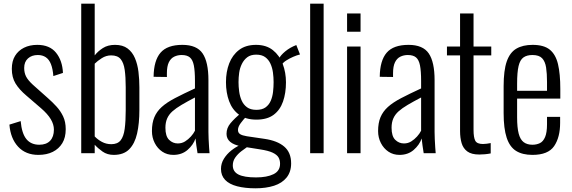

<svg xmlns="http://www.w3.org/2000/svg" viewBox="-20 -830 3098 1040"><path d="M188 9Q119 9 78 -35.5Q37 -80 31 -155L92 -174Q98 -107 123 -76.5Q148 -46 193 -46Q231 -46 251.5 -67.5Q272 -89 272 -128Q272 -156 255 -184.5Q238 -213 202 -244L123 -312Q84 -345 64 -378Q44 -411 44 -457Q44 -499 61.5 -527.5Q79 -556 110 -571.5Q141 -587 182 -587Q249 -587 283.5 -544.5Q318 -502 321 -435L269 -418Q266 -457 256 -482.5Q246 -508 228 -520Q210 -532 185 -532Q152 -532 131.5 -513.5Q111 -495 111 -462Q111 -436 121 -416Q131 -396 158 -371L240 -298Q264 -277 286 -253Q308 -229 322 -199.5Q336 -170 336 -130Q336 -85 317.5 -54.5Q299 -24 266 -7.5Q233 9 188 9Z M596 9Q561 9 535.5 -9Q510 -27 493 -46V0H420V-810H493V-530Q510 -552 537 -569.5Q564 -587 603 -587Q645 -587 671 -567.5Q697 -548 711 -515Q725 -482 730 -441Q735 -400 735 -357V-235Q735 -161 722.5 -106.5Q710 -52 680 -21.5Q650 9 596 9ZM583 -49Q617 -49 633.5 -70Q650 -91 655.5 -132.5Q661 -174 661 -233V-357Q661 -413 655.5 -451.5Q650 -490 633.5 -510Q617 -530 582 -530Q555 -530 531.5 -515Q508 -500 493 -485V-91Q509 -74 532 -61.5Q555 -49 583 -49Z M919 9Q885 9 859 -8.5Q833 -26 818 -55.5Q803 -85 803 -120Q803 -164 816 -195Q829 -226 856 -250.5Q883 -275 928 -298.5Q973 -322 1036 -351V-392Q1036 -445 1030 -475.5Q1024 -506 1008.5 -519Q993 -532 964 -532Q942 -532 923.5 -523Q905 -514 894.5 -492.5Q884 -471 884 -433V-413L812 -414Q813 -502 849.5 -544.5Q886 -587 968 -587Q1046 -587 1077.5 -540.5Q1109 -494 1109 -396V-115Q1109 -100 1110 -76.5Q1111 -53 1112.5 -32Q1114 -11 1115 0H1050Q1047 -19 1043.5 -42.5Q1040 -66 1039 -80Q1027 -45 996 -18Q965 9 919 9ZM943 -53Q965 -53 982.5 -64Q1000 -75 1014 -90.5Q1028 -106 1036 -122V-302Q994 -280 963.5 -262Q933 -244 914 -227Q895 -210 885.5 -188.5Q876 -167 876 -138Q876 -92 896 -72.5Q916 -53 943 -53Z M1364 190Q1307 190 1264.5 179Q1222 168 1199.5 144.5Q1177 121 1177 85Q1177 55 1193 29.5Q1209 4 1233 -15Q1257 -34 1282 -45L1322 -36Q1307 -26 1287.5 -11Q1268 4 1254.5 23Q1241 42 1241 66Q1241 100 1272 115.5Q1303 131 1367 131Q1426 131 1461.5 113.5Q1497 96 1497 57Q1497 37 1488.5 22.5Q1480 8 1457 -3Q1434 -14 1388 -21L1288 -37Q1246 -45 1226.5 -62Q1207 -79 1207 -105Q1207 -137 1228.5 -162.5Q1250 -188 1285 -218L1313 -198Q1298 -182 1283.5 -162.5Q1269 -143 1269 -126Q1269 -111 1280.5 -103.5Q1292 -96 1317 -92L1412 -78Q1482 -68 1519.5 -36Q1557 -4 1557 55Q1557 101 1532.5 131.5Q1508 162 1464.5 176Q1421 190 1364 190ZM1369 -182Q1311 -182 1274.5 -209Q1238 -236 1221 -282Q1204 -328 1204 -385Q1204 -441 1221.5 -486.5Q1239 -532 1275 -559.5Q1311 -587 1367 -587Q1422 -587 1458 -558.5Q1494 -530 1511.5 -483.5Q1529 -437 1529 -384Q1529 -326 1513 -280Q1497 -234 1462 -208Q1427 -182 1369 -182ZM1369 -235Q1400 -235 1418.5 -248.5Q1437 -262 1446.5 -284Q1456 -306 1459 -332.5Q1462 -359 1462 -385Q1462 -411 1458.5 -437Q1455 -463 1445 -485Q1435 -507 1416.5 -520.5Q1398 -534 1368 -534Q1338 -534 1319.5 -520Q1301 -506 1290 -483.5Q1279 -461 1275.5 -435.5Q1272 -410 1272 -385Q1272 -361 1275.5 -334.5Q1279 -308 1289 -285.5Q1299 -263 1318 -249Q1337 -235 1369 -235ZM1507 -480 1490 -511Q1500 -531 1525.5 -552Q1551 -573 1585 -586L1605 -535Q1588 -531 1567.5 -522Q1547 -513 1530 -502Q1513 -491 1507 -480Z M1660 0V-810H1733V0Z M1860 0V-578H1933V0ZM1860 -658V-757H1933V-658Z M2144 9Q2110 9 2084 -8.5Q2058 -26 2043 -55.5Q2028 -85 2028 -120Q2028 -164 2041 -195Q2054 -226 2081 -250.5Q2108 -275 2153 -298.5Q2198 -322 2261 -351V-392Q2261 -445 2255 -475.5Q2249 -506 2233.5 -519Q2218 -532 2189 -532Q2167 -532 2148.5 -523Q2130 -514 2119.5 -492.5Q2109 -471 2109 -433V-413L2037 -414Q2038 -502 2074.5 -544.5Q2111 -587 2193 -587Q2271 -587 2302.5 -540.5Q2334 -494 2334 -396V-115Q2334 -100 2335 -76.5Q2336 -53 2337.5 -32Q2339 -11 2340 0H2275Q2272 -19 2268.5 -42.5Q2265 -66 2264 -80Q2252 -45 2221 -18Q2190 9 2144 9ZM2168 -53Q2190 -53 2207.5 -64Q2225 -75 2239 -90.5Q2253 -106 2261 -122V-302Q2219 -280 2188.5 -262Q2158 -244 2139 -227Q2120 -210 2110.5 -188.5Q2101 -167 2101 -138Q2101 -92 2121 -72.5Q2141 -53 2168 -53Z M2576 7Q2534 7 2511.5 -9.5Q2489 -26 2480.5 -54.5Q2472 -83 2472 -120V-530H2401V-578H2472V-757H2545V-578H2641V-530H2545V-127Q2545 -85 2554.5 -67.5Q2564 -50 2596 -50Q2605 -50 2616.5 -51.5Q2628 -53 2638 -55V1Q2623 4 2607 5.5Q2591 7 2576 7Z M2864 9Q2810 9 2775.5 -12.5Q2741 -34 2724.5 -84Q2708 -134 2708 -217V-363Q2708 -449 2725 -497.5Q2742 -546 2777 -566.5Q2812 -587 2865 -587Q2926 -587 2958 -561Q2990 -535 3002.5 -482.5Q3015 -430 3015 -348V-296H2781V-195Q2781 -139 2789.5 -106.5Q2798 -74 2816.5 -60Q2835 -46 2864 -46Q2886 -46 2904 -54.5Q2922 -63 2932.5 -87.5Q2943 -112 2943 -157V-197H3014V-165Q3014 -86 2981.5 -38.5Q2949 9 2864 9ZM2781 -338H2943V-386Q2943 -432 2938 -464.5Q2933 -497 2916.5 -514.5Q2900 -532 2864 -532Q2834 -532 2815.5 -519Q2797 -506 2789 -472.5Q2781 -439 2781 -377Z"/></svg>

Font: Oswald Light
Style: Regular
Weight: 300
Designer: Vernon Adams
Foundry: Vernon Adams
Version: Version 4.103;gftools[0.9.33.dev8+g029e19f]